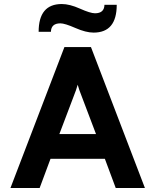

<svg xmlns="http://www.w3.org/2000/svg" viewBox="-20 -934 772 954"><path d="M445 -772Q407 -772 354.5 -795Q302 -818 280 -818Q234 -818 233 -776H172Q172 -914 287 -914Q326 -914 377.5 -891Q429 -868 452 -868Q498 -868 499 -910H560Q560 -772 445 -772ZM501 -145H231L177 0H32L300 -700H432L700 0H555ZM388 -450Q372 -490 366 -513Q360 -490 344 -450L275 -268H457Z"/></svg>

Font: OVRPSS Recut ExtraBold
Style: Regular
Weight: 800
Designer: Giant Group
Foundry: Giant Group
Version: Version 1.001;hotconv 1.0.109;makeotfexe 2.5.65596